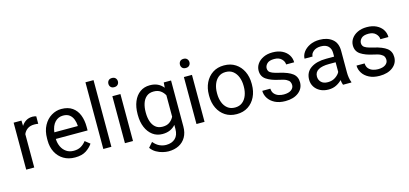

<svg xmlns="http://www.w3.org/2000/svg" viewBox="-75 -1314 4448 2086"><g transform="rotate(-15 2148.5 -271.0)"><path d="M324.2 -531.2 323.7 -447.3Q303.7 -451.2 279.8 -451.2Q233.4 -451.2 203.6 -430.4Q173.8 -409.7 159.2 -375V0H68.8V-528.3H156.7L158.7 -467.8Q178.7 -500 209.7 -519Q240.7 -538.1 284.2 -538.1Q293.9 -538.1 306.6 -535.9Q319.3 -533.7 324.2 -531.2Z M617.7 9.8Q543.9 9.8 489.5 -22.9Q435.1 -55.7 405 -113.5Q375 -171.4 375 -245.6V-266.1Q375 -352.5 408 -413.3Q440.9 -474.1 493.9 -506.1Q546.9 -538.1 606 -538.1Q681.6 -538.1 729.7 -504.2Q777.8 -470.2 800.5 -411.9Q823.2 -353.5 823.2 -279.3V-238.8H465.8Q467.3 -190.4 486.3 -150.6Q505.4 -110.8 539.8 -87.4Q574.2 -64 622.6 -64Q670.4 -64 703.6 -83.5Q736.8 -103 761.7 -135.7L816.4 -92.3Q791 -53.2 743.7 -21.7Q696.3 9.8 617.7 9.8ZM606 -463.9Q552.2 -463.9 515.1 -424.8Q478 -385.7 468.8 -312.5H732.9V-319.3Q731 -354.5 718.5 -387.7Q706.1 -420.9 679.2 -442.4Q652.3 -463.9 606 -463.9Z M1026.9 -750V0H936V-750Z M1172.4 -668.5Q1172.4 -690.4 1185.8 -705.6Q1199.2 -720.7 1225.6 -720.7Q1251.5 -720.7 1265.4 -705.6Q1279.3 -690.4 1279.3 -668.5Q1279.3 -647.5 1265.4 -632.6Q1251.5 -617.7 1225.6 -617.7Q1199.2 -617.7 1185.8 -632.6Q1172.4 -647.5 1172.4 -668.5ZM1270 -528.3V0H1179.2V-528.3Z M1393.6 -258.3V-268.6Q1393.6 -349.1 1418.9 -409.9Q1444.3 -470.7 1491 -504.4Q1537.6 -538.1 1602.1 -538.1Q1652.3 -538.1 1689.7 -520.5Q1727.1 -502.9 1752.9 -469.7L1757.3 -528.3H1839.4V-11.2Q1839.4 58.6 1811 107.9Q1782.7 157.2 1732.2 182.9Q1681.6 208.5 1615.7 208.5Q1588.4 208.5 1551.5 200Q1514.6 191.4 1479.2 171.1Q1443.8 150.9 1419.9 116.7L1467.3 63Q1500.5 103 1536.9 118.7Q1573.2 134.3 1608.9 134.3Q1672.9 134.3 1710.9 98.4Q1749 62.5 1749 -6.8V-53.2Q1723.1 -22.9 1686.3 -6.6Q1649.4 9.8 1601.1 9.8Q1537.6 9.8 1491 -25.1Q1444.3 -60.1 1418.9 -120.6Q1393.6 -181.2 1393.6 -258.3ZM1483.9 -268.6V-258.3Q1483.9 -206.1 1498.3 -162.4Q1512.7 -118.7 1543.5 -92.8Q1574.2 -66.9 1623 -66.9Q1671.4 -66.9 1701.4 -88.9Q1731.4 -110.8 1749 -145V-385.7Q1731.9 -418.5 1701.7 -440.2Q1671.4 -461.9 1624 -461.9Q1574.7 -461.9 1543.7 -435.5Q1512.7 -409.2 1498.3 -365.2Q1483.9 -321.3 1483.9 -268.6Z M1977.1 -668.5Q1977.1 -690.4 1990.5 -705.6Q2003.9 -720.7 2030.3 -720.7Q2056.2 -720.7 2070.1 -705.6Q2084 -690.4 2084 -668.5Q2084 -647.5 2070.1 -632.6Q2056.2 -617.7 2030.3 -617.7Q2003.9 -617.7 1990.5 -632.6Q1977.1 -647.5 1977.1 -668.5ZM2074.7 -528.3V0H1983.9V-528.3Z M2195.8 -258.3V-269.5Q2195.8 -346.2 2225.1 -406.7Q2254.4 -467.3 2308.1 -502.7Q2361.8 -538.1 2435.5 -538.1Q2510.3 -538.1 2564.2 -502.7Q2618.2 -467.3 2647.5 -406.7Q2676.8 -346.2 2676.8 -269.5V-258.3Q2676.8 -182.1 2647.5 -121.3Q2618.2 -60.5 2564.5 -25.4Q2510.7 9.8 2436.5 9.8Q2362.3 9.8 2308.3 -25.4Q2254.4 -60.5 2225.1 -121.3Q2195.8 -182.1 2195.8 -258.3ZM2286.1 -269.5V-258.3Q2286.1 -206.1 2302.7 -161.9Q2319.3 -117.7 2352.8 -91.1Q2386.2 -64.5 2436.5 -64.5Q2486.3 -64.5 2519.5 -91.1Q2552.7 -117.7 2569.3 -161.9Q2585.9 -206.1 2585.9 -258.3V-269.5Q2585.9 -321.3 2569.1 -365.5Q2552.2 -409.7 2519 -436.8Q2485.8 -463.9 2435.5 -463.9Q2385.7 -463.9 2352.5 -436.8Q2319.3 -409.7 2302.7 -365.5Q2286.1 -321.3 2286.1 -269.5Z M3097.7 -140.1Q3097.7 -159.7 3089.1 -176.5Q3080.6 -193.4 3054.4 -207.3Q3028.3 -221.2 2976.1 -231.4Q2887.7 -250 2836.7 -284.4Q2785.6 -318.8 2785.6 -383.8Q2785.6 -425.8 2809.8 -460.7Q2834 -495.6 2878.2 -516.8Q2922.4 -538.1 2981.4 -538.1Q3044.9 -538.1 3089.8 -515.6Q3134.8 -493.2 3158.7 -455.8Q3182.6 -418.5 3182.6 -373H3092.3Q3092.3 -405.8 3063.7 -434.8Q3035.2 -463.9 2981.4 -463.9Q2925.3 -463.9 2900.9 -439.5Q2876.5 -415 2876.5 -386.2Q2876.5 -366.7 2886.2 -352.5Q2896 -338.4 2922.1 -327.1Q2948.2 -315.9 2998 -304.7Q3095.7 -282.2 3141.8 -246.6Q3188 -210.9 3188 -147Q3188 -77.6 3132.1 -33.9Q3076.2 9.8 2983.9 9.8Q2914.1 9.8 2865.7 -15.1Q2817.4 -40 2792.5 -79.6Q2767.6 -119.1 2767.6 -163.1H2858.4Q2860.4 -126 2879.9 -104.2Q2899.4 -82.5 2927.7 -73.5Q2956.1 -64.5 2983.9 -64.5Q3039.1 -64.5 3068.4 -85.9Q3097.7 -107.4 3097.7 -140.1Z M3632.3 0Q3627.9 -9.8 3624.8 -24.7Q3621.6 -39.6 3619.6 -55.7Q3594.2 -28.8 3556.2 -9.5Q3518.1 9.8 3469.2 9.8Q3415.5 9.8 3375.2 -11.2Q3335 -32.2 3312.7 -67.6Q3290.5 -103 3290.5 -147Q3290.5 -231.9 3355 -276.1Q3419.4 -320.3 3528.3 -320.3H3617.7V-362.3Q3617.7 -409.2 3589.6 -437.3Q3561.5 -465.3 3506.3 -465.3Q3455.1 -465.3 3423.6 -440.2Q3392.1 -415 3392.1 -381.8H3301.8Q3301.8 -419.9 3327.6 -455.8Q3353.5 -491.7 3400.6 -514.9Q3447.8 -538.1 3511.7 -538.1Q3597.7 -538.1 3652.8 -494.1Q3708 -450.2 3708 -361.3V-115.2Q3708 -88.9 3712.6 -59.1Q3717.3 -29.3 3726.6 -7.8V0ZM3482.4 -69.3Q3531.2 -69.3 3567.1 -93.8Q3603 -118.2 3617.7 -147.9V-256.8H3543Q3465.3 -256.8 3423.3 -232.7Q3381.3 -208.5 3381.3 -159.2Q3381.3 -121.6 3406.7 -95.5Q3432.1 -69.3 3482.4 -69.3Z M4157.7 -140.1Q4157.7 -159.7 4149.2 -176.5Q4140.6 -193.4 4114.5 -207.3Q4088.4 -221.2 4036.1 -231.4Q3947.8 -250 3896.7 -284.4Q3845.7 -318.8 3845.7 -383.8Q3845.7 -425.8 3869.9 -460.7Q3894 -495.6 3938.2 -516.8Q3982.4 -538.1 4041.5 -538.1Q4105 -538.1 4149.9 -515.6Q4194.8 -493.2 4218.8 -455.8Q4242.7 -418.5 4242.7 -373H4152.3Q4152.3 -405.8 4123.8 -434.8Q4095.2 -463.9 4041.5 -463.9Q3985.4 -463.9 3960.9 -439.5Q3936.5 -415 3936.5 -386.2Q3936.5 -366.7 3946.3 -352.5Q3956.1 -338.4 3982.2 -327.1Q4008.3 -315.9 4058.1 -304.7Q4155.8 -282.2 4201.9 -246.6Q4248 -210.9 4248 -147Q4248 -77.6 4192.1 -33.9Q4136.2 9.8 4043.9 9.8Q3974.1 9.8 3925.8 -15.1Q3877.4 -40 3852.5 -79.6Q3827.6 -119.1 3827.6 -163.1H3918.5Q3920.4 -126 3939.9 -104.2Q3959.5 -82.5 3987.8 -73.5Q4016.1 -64.5 4043.9 -64.5Q4099.1 -64.5 4128.4 -85.9Q4157.7 -107.4 4157.7 -140.1Z"/></g></svg>

Font: Vazirmatn FD
Style: Regular
Weight: 400
Designer: Saber Rastikerdar
Foundry: Saber Rastikerdar
Version: Version 33.001